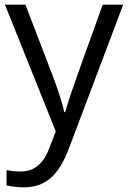

<svg xmlns="http://www.w3.org/2000/svg" viewBox="-20 -555 544 815"><path d="M1 -535.2H87.9L205.1 -230Q243.7 -125.5 252.9 -79.1H256.8Q263.2 -104 283.4 -164.3Q303.7 -224.6 416 -535.2H502.9L272.9 74.2Q238.8 164.6 193.1 202.4Q147.5 240.2 81.1 240.2Q43.9 240.2 7.8 231.9V167Q34.7 172.9 67.9 172.9Q151.4 172.9 187 79.1L216.8 2.9Z"/></svg>

Font: f08437224
Style: Regular
Weight: 400
Foundry: Ascender Corporation
Version: Version 1.10